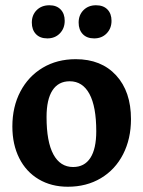

<svg xmlns="http://www.w3.org/2000/svg" viewBox="-20 -698 545 730"><path d="M27 -217Q27 -292 57.5 -350Q88 -408 142.5 -440.5Q197 -473 268 -473Q365 -473 421.5 -411.5Q478 -350 478 -245Q478 -170 448 -111.5Q418 -53 363.5 -20.5Q309 12 238 12Q175 12 127 -16.5Q79 -45 53 -97Q27 -149 27 -217ZM346 -199Q346 -293 320 -341Q294 -389 245 -389Q202 -389 179.5 -354.5Q157 -320 157 -253Q157 -159 183 -111Q209 -63 258 -63Q301 -63 323.5 -97.5Q346 -132 346 -199ZM101 -612Q101 -641 119.5 -659.5Q138 -678 168 -678Q195 -678 210.5 -662Q226 -646 226 -619Q226 -590 207.5 -571Q189 -552 160 -552Q132 -552 116.5 -568.5Q101 -585 101 -612ZM279 -612Q279 -641 297.5 -659.5Q316 -678 345 -678Q373 -678 388.5 -662Q404 -646 404 -619Q404 -590 385.5 -571Q367 -552 338 -552Q310 -552 294.5 -568.5Q279 -585 279 -612Z"/></svg>

Font: Alegreya
Style: Bold
Weight: 700
Designer: Juan Pablo del Peral
Foundry: Huerta Tipografica
Version: Version 2.008; ttfautohint (v1.8)